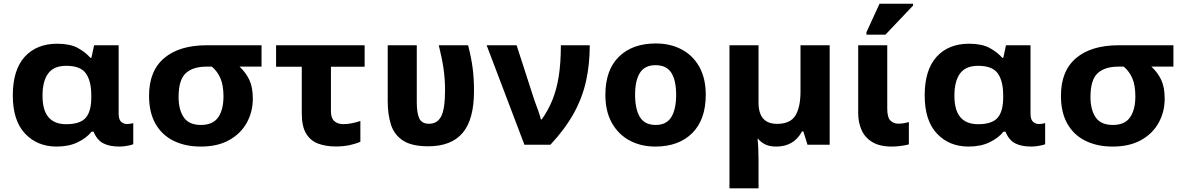

<svg xmlns="http://www.w3.org/2000/svg" viewBox="-20 -778 6375 1032"><path d="M284.7 9.8Q180.2 9.8 114.5 -60.1Q48.8 -129.9 48.8 -265.1Q48.8 -402.3 112.8 -472.7Q176.8 -543 287.1 -543Q355.5 -543 397 -520.8Q438.5 -498.5 466.3 -466.8H471.2L485.8 -534.7H617.7V-168Q617.7 -135.3 631.3 -123.3Q645 -111.3 663.6 -111.3Q671.4 -111.3 681.6 -113Q691.9 -114.7 696.3 -116.2V-2.9Q688 1.5 664.3 5.6Q640.6 9.8 622.1 9.8Q568.8 9.8 535.2 -7.6Q501.5 -24.9 482.9 -70.3H472.2Q445.8 -36.6 397.9 -13.4Q350.1 9.8 284.7 9.8ZM335.9 -110.4Q410.2 -110.4 440.4 -144.5Q470.7 -178.7 470.7 -254.4V-266.1Q470.7 -341.8 441.9 -383.1Q413.1 -424.3 335.9 -424.3Q269 -424.3 238.8 -382.8Q208.5 -341.3 208.5 -264.2Q208.5 -185.5 240.7 -147.9Q272.9 -110.4 335.9 -110.4Z M1059.1 9.8Q976.1 9.8 913.3 -21Q850.6 -51.8 815.9 -112.5Q781.2 -173.3 781.2 -263.2Q781.2 -397.5 863 -466.1Q944.8 -534.7 1090.3 -534.7H1385.7V-419.9H1267.6Q1302.2 -387.2 1320.6 -347.9Q1338.9 -308.6 1338.9 -247.6Q1338.9 -177.7 1306.9 -119.1Q1274.9 -60.5 1212.6 -25.4Q1150.4 9.8 1059.1 9.8ZM1060.1 -106.4Q1124.5 -106.4 1152.8 -147.5Q1181.2 -188.5 1181.2 -259.8Q1181.2 -319.3 1165 -356.9Q1148.9 -394.5 1118.7 -419.9H1090.3Q1016.6 -419.9 978.3 -384.3Q939.9 -348.6 939.9 -257.3Q939.9 -188 967.8 -147.2Q995.6 -106.4 1060.1 -106.4Z M1784.7 9.3Q1731.9 9.3 1690.7 -5.9Q1649.4 -21 1625.7 -59.6Q1602.1 -98.1 1602.1 -168.9V-419.4H1463.9V-534.7H1939.9V-419.4H1758.8V-179.2Q1758.8 -143.6 1776.9 -127.2Q1794.9 -110.8 1825.2 -110.8Q1848.6 -110.8 1871.6 -115.5Q1894.5 -120.1 1917 -127.9V-16.1Q1894 -5.4 1859.6 2Q1825.2 9.3 1784.7 9.3Z M2281.7 8.3Q2192.9 8.3 2145.8 -22.7Q2098.6 -53.7 2081.3 -108.4Q2064 -163.1 2064 -234.4V-534.7H2220.2V-228.5Q2220.2 -169.4 2233.9 -141.1Q2247.6 -112.8 2285.6 -112.8Q2331.1 -112.8 2351.6 -153.1Q2372.1 -193.4 2372.1 -293Q2372.1 -356 2363.5 -412.6Q2355 -469.2 2338.4 -534.7H2496.1Q2512.7 -469.7 2520.3 -413.6Q2527.8 -357.4 2527.8 -289.1Q2527.8 -135.7 2466.8 -63.7Q2405.8 8.3 2281.7 8.3Z M2938.5 0H2798.8L2595.7 -534.7H2756.8L2853 -237.3Q2860.8 -216.8 2871.6 -187Q2882.3 -157.2 2887.2 -136.2H2892.1Q2926.8 -185.5 2949.5 -241.5Q2972.2 -297.4 2983.4 -368.7Q2994.6 -439.9 2994.6 -534.7H3149.9Q3149.9 -432.6 3130.1 -342.8Q3110.4 -252.9 3064 -168.9Q3017.6 -85 2938.5 0Z M3773.4 -268.6Q3773.4 -134.8 3700.7 -62.5Q3627.9 9.8 3502.4 9.8Q3424.8 9.8 3364.3 -22.7Q3303.7 -55.2 3268.8 -117.4Q3233.9 -179.7 3233.9 -268.6Q3233.9 -401.4 3306.4 -472.9Q3378.9 -544.4 3505.4 -544.4Q3583.5 -544.4 3644 -512.2Q3704.6 -480 3739 -418.5Q3773.4 -356.9 3773.4 -268.6ZM3393.6 -268.6Q3393.6 -191.4 3419.4 -148.9Q3445.3 -106.4 3504.4 -106.4Q3562.5 -106.4 3588.4 -148.9Q3614.3 -191.4 3614.3 -268.6Q3614.3 -345.7 3588.4 -386.7Q3562.5 -427.7 3503.4 -427.7Q3445.8 -427.7 3419.7 -386.7Q3393.6 -345.7 3393.6 -268.6Z M4282.7 -534.7H4439.5V0H4320.3L4297.9 -71.8H4291Q4247.1 9.8 4152.3 9.8Q4117.7 9.8 4094.7 -1Q4071.8 -11.7 4054.7 -31.7H4051.8Q4054.2 -12.2 4055.7 19Q4057.1 50.3 4057.1 82V234.4H3900.9V-534.7H4057.1V-226.6Q4057.1 -112.3 4156.7 -112.3Q4228 -112.3 4255.4 -157.2Q4282.7 -202.1 4282.7 -286.1Z M4773.9 9.8Q4708 9.8 4668.2 -14.6Q4628.4 -39.1 4610.6 -79.8Q4592.8 -120.6 4592.8 -169.4V-534.7H4749V-194.3Q4749 -146 4766.4 -129.6Q4783.7 -113.3 4807.6 -113.3Q4824.2 -113.3 4837.4 -115.5Q4850.6 -117.7 4865.2 -122.1V-2Q4848.1 2.9 4822.5 6.3Q4796.9 9.8 4773.9 9.8ZM4739.3 -591.8H4637.2V-605L4707.5 -757.8H4887.7V-748Z M5186 9.8Q5081.5 9.8 5015.9 -60.1Q4950.2 -129.9 4950.2 -265.1Q4950.2 -402.3 5014.2 -472.7Q5078.1 -543 5188.5 -543Q5256.8 -543 5298.3 -520.8Q5339.8 -498.5 5367.7 -466.8H5372.6L5387.2 -534.7H5519V-168Q5519 -135.3 5532.7 -123.3Q5546.4 -111.3 5564.9 -111.3Q5572.8 -111.3 5583 -113Q5593.3 -114.7 5597.7 -116.2V-2.9Q5589.4 1.5 5565.7 5.6Q5542 9.8 5523.4 9.8Q5470.2 9.8 5436.5 -7.6Q5402.8 -24.9 5384.3 -70.3H5373.5Q5347.2 -36.6 5299.3 -13.4Q5251.5 9.8 5186 9.8ZM5237.3 -110.4Q5311.5 -110.4 5341.8 -144.5Q5372.1 -178.7 5372.1 -254.4V-266.1Q5372.1 -341.8 5343.3 -383.1Q5314.5 -424.3 5237.3 -424.3Q5170.4 -424.3 5140.1 -382.8Q5109.9 -341.3 5109.9 -264.2Q5109.9 -185.5 5142.1 -147.9Q5174.3 -110.4 5237.3 -110.4Z M5960.4 9.8Q5877.4 9.8 5814.7 -21Q5752 -51.8 5717.3 -112.5Q5682.6 -173.3 5682.6 -263.2Q5682.6 -397.5 5764.4 -466.1Q5846.2 -534.7 5991.7 -534.7H6287.1V-419.9H6168.9Q6203.6 -387.2 6221.9 -347.9Q6240.2 -308.6 6240.2 -247.6Q6240.2 -177.7 6208.3 -119.1Q6176.3 -60.5 6114 -25.4Q6051.8 9.8 5960.4 9.8ZM5961.4 -106.4Q6025.9 -106.4 6054.2 -147.5Q6082.5 -188.5 6082.5 -259.8Q6082.5 -319.3 6066.4 -356.9Q6050.3 -394.5 6020 -419.9H5991.7Q5918 -419.9 5879.6 -384.3Q5841.3 -348.6 5841.3 -257.3Q5841.3 -188 5869.1 -147.2Q5897 -106.4 5961.4 -106.4Z"/></svg>

Font: Lunasima
Style: Bold
Weight: 700
Designer: The DocRepair Project, Monotype Design Team
Foundry: Google
Version: Version 2.009